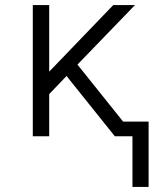

<svg xmlns="http://www.w3.org/2000/svg" viewBox="-20 -540 640 761"><path d="M505 201V0H435L250 -231L244 -239L175 -167V0H110V-520H175V-256L429 -520H515L287 -284L468 -58H569V201Z"/></svg>

Font: Iosevka SS04 Light Extended
Style: Regular
Weight: 300
Width: 7
Monospace: yes
Designer: Belleve Invis
Foundry: Belleve Invis
Version: Version 19.0.0; ttfautohint (v1.8.4)